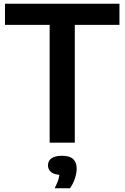

<svg xmlns="http://www.w3.org/2000/svg" viewBox="-20 -760 664 1023"><path d="M244.5 0V-627.5H6.5V-740H616.5V-627.5H378.5V0ZM271.5 243Q287.5 211.5 293.2 189Q299 166.5 299 143.5L322.5 172H312Q272 172 253.8 158Q235.5 144 235.5 121Q235.5 97.5 254 83.8Q272.5 70 311 70Q351 70 369.8 87.5Q388.5 105 388.5 137.5Q388.5 162.5 379 191.2Q369.5 220 353 243Z"/></svg>

Font: Encode Sans SC Condensed Thin SemiBold
Style: Regular
Weight: 600
Version: Version 3.002